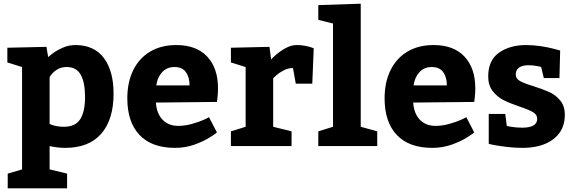

<svg xmlns="http://www.w3.org/2000/svg" viewBox="-20 -795 3129 1045"><path d="M232.9 -540 242.2 -483.9Q242.2 -485.8 265.6 -503.4Q289.1 -521 321.5 -535.4Q354 -549.8 390.1 -549.8Q492.2 -549.8 545.2 -479.5Q598.1 -409.2 598.1 -285.2Q598.1 -144 531 -67.1Q463.9 9.8 335 9.8Q293 9.8 250 0V127L345.2 149.9V230H22V149.9L100.1 127V-430.2L20 -455.1V-535.2ZM328.1 -105Q390.1 -105 416.5 -146Q442.9 -187 442.9 -267.1Q442.9 -346.2 419.4 -388.2Q396 -430.2 342.8 -430.2Q314 -430.2 293.5 -418Q272.9 -405.8 261.5 -391.4Q250 -377 250 -375V-120.1Q284.2 -105 328.1 -105Z M949.7 -109.9Q986.8 -109.9 1024.2 -120.4Q1061.5 -130.9 1086.2 -141.8Q1110.8 -152.8 1117.7 -157.2L1160.6 -74.2Q1160.6 -72.3 1125.7 -49.6Q1090.8 -26.9 1040.3 -8.5Q989.7 9.8 932.6 9.8Q805.7 9.8 739.3 -60.5Q672.9 -130.9 672.9 -259.8Q672.9 -346.7 704.8 -412.4Q736.8 -478 796.9 -513.9Q856.9 -549.8 939.5 -549.8Q1049.3 -549.8 1107.9 -486.8Q1166.5 -423.8 1166.5 -314.9Q1166.5 -291 1164.1 -268.6Q1161.6 -246.1 1160.6 -240.2L828.6 -236.8Q832.5 -176.8 865 -143.3Q897.5 -109.9 949.7 -109.9ZM830.6 -330.1H1011.7Q1011.7 -375 991.7 -402.6Q971.7 -430.2 929.7 -430.2Q888.7 -430.2 862.8 -402.6Q836.9 -375 830.6 -330.1Z M1594.7 -549.8Q1618.7 -549.8 1639.6 -545.9Q1660.6 -542 1672.6 -537.6Q1684.6 -533.2 1687.5 -532.2L1679.7 -339.8H1589.8L1574.7 -424.8Q1548.8 -424.8 1524.7 -412.4Q1500.5 -399.9 1483.6 -385Q1466.8 -370.1 1466.8 -369.1V-105L1566.9 -80.1V0H1236.8V-80.1L1316.9 -105V-430.2L1236.8 -455.1V-535.2L1446.8 -540L1455.6 -471.2Q1455.6 -473.1 1479 -494.1Q1502.4 -515.1 1533.4 -532.5Q1564.5 -549.8 1594.7 -549.8Z M2033.2 -80.1V0H1712.4V-80.1L1792.5 -105V-667L1712.4 -687V-767.1L1943.4 -774.9V-105Z M2350.1 -109.9Q2387.2 -109.9 2424.6 -120.4Q2461.9 -130.9 2486.6 -141.8Q2511.2 -152.8 2518.1 -157.2L2561 -74.2Q2561 -72.3 2526.1 -49.6Q2491.2 -26.9 2440.7 -8.5Q2390.1 9.8 2333 9.8Q2206.1 9.8 2139.6 -60.5Q2073.2 -130.9 2073.2 -259.8Q2073.2 -346.7 2105.2 -412.4Q2137.2 -478 2197.3 -513.9Q2257.3 -549.8 2339.8 -549.8Q2449.7 -549.8 2508.3 -486.8Q2566.9 -423.8 2566.9 -314.9Q2566.9 -291 2564.5 -268.6Q2562 -246.1 2561 -240.2L2229 -236.8Q2232.9 -176.8 2265.4 -143.3Q2297.9 -109.9 2350.1 -109.9ZM2231 -330.1H2412.1Q2412.1 -375 2392.1 -402.6Q2372.1 -430.2 2330.1 -430.2Q2289.1 -430.2 2263.2 -402.6Q2237.3 -375 2231 -330.1Z M2822.3 -100.1Q2904.3 -100.1 2903.8 -148.9Q2903.8 -170.9 2880.9 -184.6Q2857.9 -198.2 2808.1 -214.8Q2754.9 -232.9 2720.9 -250Q2687 -267.1 2662.1 -298.6Q2637.2 -330.1 2637.2 -378.9Q2637.2 -466.8 2696 -508.3Q2754.9 -549.8 2843.3 -549.8Q2883.3 -549.8 2924.6 -543.5Q2965.8 -537.1 2993.9 -529.5Q3022 -522 3028.8 -520L3024.9 -370.1H2939.9L2925.3 -430.2Q2925.3 -431.2 2903.1 -435.5Q2880.9 -439.9 2856 -439.9Q2822.8 -439.9 2804.9 -427Q2787.1 -414.1 2787.1 -389.2Q2787.1 -367.2 2810.1 -354Q2833 -340.8 2882.8 -326.2Q2936 -309.1 2970.5 -293.5Q3004.9 -277.8 3029.5 -247.8Q3054.2 -217.8 3054.2 -169.9Q3054.2 -85 2991.7 -37.6Q2929.2 9.8 2824.2 9.8Q2782.2 9.8 2741.2 4.9Q2700.2 0 2673.6 -4.9Q2647 -9.8 2640.1 -12.2V-174.8H2730L2738.3 -109.9Q2738.3 -108.9 2764.6 -104.5Q2791 -100.1 2822.3 -100.1Z"/></svg>

Font: Kadwa
Style: Bold
Weight: 700
Designer: Sol Matas
Foundry: Sol Matas
Version: Version 1.001;PS 001.000;hotconv 1.0.70;makeotf.lib2.5.58329